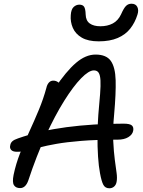

<svg xmlns="http://www.w3.org/2000/svg" viewBox="-20 -1002 766 1031"><path d="M567 9Q545 9 535 -9.5Q525 -28 517 -72Q510 -108 506.5 -161Q503 -214 503.5 -273.5Q504 -333 508 -386Q514 -451 517.5 -497Q521 -543 519.5 -570.5Q518 -598 510 -611Q502 -624 484 -624Q457 -624 415.5 -581.5Q374 -539 325 -461Q276 -383 226 -274.5Q176 -166 132 -33Q125 -13 114 -2.5Q103 8 88 8Q65 8 55 -7.5Q45 -23 53 -63Q65 -121 87.5 -178.5Q110 -236 137 -294.5Q164 -353 188.5 -412Q213 -471 229 -530Q233 -548 242.5 -558.5Q252 -569 266 -569Q280 -569 291.5 -561Q303 -553 310 -536L272 -525Q335 -619 387.5 -664Q440 -709 493 -709Q551 -709 575 -675Q599 -641 601 -571Q603 -501 593 -389Q585 -306 588 -246Q591 -186 596.5 -144Q602 -102 606 -74Q610 -46 606 -25Q603 -9 592.5 0Q582 9 567 9ZM71 -187Q49 -187 40 -197Q31 -207 35 -222Q37 -235 46.5 -243.5Q56 -252 77 -259Q193 -300 336.5 -319Q480 -338 643 -338Q678 -338 688.5 -328Q699 -318 695 -299Q691 -279 669 -265.5Q647 -252 611 -252Q496 -252 416.5 -245.5Q337 -239 283 -229.5Q229 -220 191.5 -210Q154 -200 126.5 -193.5Q99 -187 71 -187ZM510 -780Q453 -780 419 -800Q385 -820 371 -852.5Q357 -885 360 -921Q362 -952 375.5 -964.5Q389 -977 406 -977Q424 -977 431.5 -966Q439 -955 440 -924Q441 -891 462 -876Q483 -861 519 -861Q557 -861 585.5 -876Q614 -891 630 -925Q645 -959 657 -970.5Q669 -982 686 -982Q709 -982 717.5 -964.5Q726 -947 718 -923Q705 -881 679.5 -848.5Q654 -816 612 -798Q570 -780 510 -780Z"/></svg>

Font: Shantell Sans
Style: Italic
Weight: 400
Italic angle: -11°
Designer: Stephen Nixon, Anya Danilova, Shantell Martin
Foundry: Arrow Type
Version: Version 1.011;[c5ecc13dd]